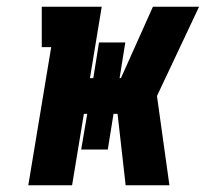

<svg xmlns="http://www.w3.org/2000/svg" viewBox="-20 -550 640 570"><path d="M64 0 132 -410H104V-530H282L247 -318H257L274 -424H352L335 -318H339L434 -530H571L446 -265L483 0H353L329 -212H317L300 -106H221L239 -212H229L194 0Z"/></svg>

Font: Iosevka Slab Heavy Extended
Style: Italic
Weight: 900
Width: 7
Italic angle: -9°
Monospace: yes
Designer: Belleve Invis
Foundry: Belleve Invis
Version: Version 11.1.0; ttfautohint (v1.8.3)